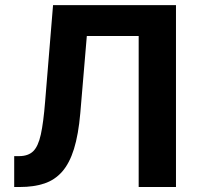

<svg xmlns="http://www.w3.org/2000/svg" viewBox="-20 -748 790 768"><path d="M36.8 0V-123.5H56.3Q92.6 -123.5 112.7 -142.9Q132.8 -162.4 143.3 -210Q153.8 -257.5 160.5 -341.8L192.2 -727.5H683.9V0H534.7V-604.1H327.3L301.2 -295.5Q293.7 -209.5 275.9 -152.2Q258.1 -95 228.8 -61.6Q199.5 -28.2 157.5 -14.1Q115.5 0 59.7 0Z"/></svg>

Font: Adwaita Sans
Style: Regular
Weight: 400
Designer: Rasmus Andersson
Foundry: rsms
Version: Version 4.001;git-9221beed3